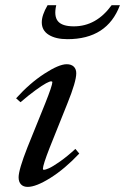

<svg xmlns="http://www.w3.org/2000/svg" viewBox="-20 -714 485 745"><path d="M241.7 -562Q196.3 -562 169.2 -578.9Q142.1 -595.7 142.1 -627.4Q142.1 -655.3 164.6 -693.8H198.2Q188.5 -651.4 204.8 -631.6Q221.2 -611.8 266.6 -611.8Q353.5 -611.8 413.1 -693.8H445.3Q396 -562 241.7 -562ZM87.4 11.2Q70.8 11.2 61.5 1.5Q52.2 -8.3 52.2 -25.9Q52.2 -55.2 86.4 -142.1L155.3 -312.5Q183.1 -382.3 183.1 -395Q183.1 -398.4 178.2 -398.4Q172.9 -398.4 158.7 -390.9Q144.5 -383.3 117.9 -364Q91.3 -344.7 59.6 -317.4L42.5 -332.5Q94.7 -390.6 151.6 -427.7Q208.5 -464.8 238.8 -464.8Q256.3 -464.8 266.1 -455.6Q275.9 -446.3 275.9 -429.7Q275.9 -397.5 241.7 -313L172.4 -140.1Q146.5 -73.7 146.5 -59.1Q146.5 -55.2 149.9 -55.2Q156.7 -55.2 170.4 -61.3Q184.1 -67.4 212.2 -86.9Q240.2 -106.4 272.5 -136.2L287.6 -118.2Q231.9 -59.1 176 -23.9Q120.1 11.2 87.4 11.2Z"/></svg>

Font: Elstob 6pt Medium
Style: Italic
Weight: 500
Italic angle: -20°
Designer: Peter S. Baker
Version: Version 1.015